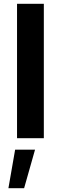

<svg xmlns="http://www.w3.org/2000/svg" viewBox="-20 -722 317 1003"><path d="M209 -702H69V0H209ZM163 60H59L24 261H106Z"/></svg>

Font: Geom SemiBold
Style: Bold
Weight: 600
Version: Version 1.102